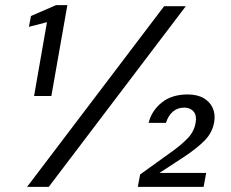

<svg xmlns="http://www.w3.org/2000/svg" viewBox="-20 -724 895 744"><path d="M112 -352 162 -638 92 -620 100 -662 197 -704H241L179 -352ZM85 0 616 -700H700L169 0ZM514 0 523 -48 651 -140Q684 -164 708 -189Q732 -214 738 -248Q743 -277 730 -292Q717 -307 694 -307Q668 -307 650 -291.5Q632 -276 623 -248H556Q567 -294 606 -326Q645 -358 707 -358Q745 -358 769.5 -343.5Q794 -329 804.5 -305Q815 -281 810 -251Q803 -210 773 -179.5Q743 -149 690 -114L598 -54H779L769 0Z"/></svg>

Font: DM Sans 11pt
Style: Italic
Weight: 400
Italic angle: -10°
Version: Version 4.004;gftools[0.9.30]